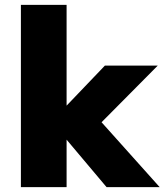

<svg xmlns="http://www.w3.org/2000/svg" viewBox="-20 -770 690 790"><path d="M66 0V-750H254V-332.5H324V-198.5H254V0ZM418.5 0 181 -282 380 -287 637 0ZM382 -251 203 -282 411.5 -500H629Z"/></svg>

Font: Trispace Thin ExtraBold
Style: Regular
Weight: 800
Version: Version 1.210